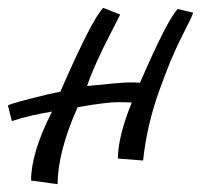

<svg xmlns="http://www.w3.org/2000/svg" viewBox="-28 -412 535 487"><path d="M-7.8 -144Q-7.8 -147 45.7 -160.9Q99.1 -174.8 125 -179.2Q205.1 -363.3 233.9 -392.1L276.9 -375Q272 -365.2 253.9 -330.1Q209 -243.2 192.9 -193.8Q279.8 -202.6 297.4 -202.9Q314.9 -203.1 327.1 -202.1Q397 -363.3 422.9 -389.2L461.9 -379.9Q460.9 -373 433.3 -319.6Q405.8 -266.1 375 -179.4Q344.2 -92.8 335 -4.9L271 -9.8Q271 -64.9 306.2 -151.9Q297.4 -152.8 269.8 -152.8Q242.2 -152.8 168.9 -140.1Q118.2 -26.4 118.2 55.2L50.8 45.9Q50.8 -24.9 104 -128.9Q53.2 -121.1 2 -105Z"/></svg>

Font: Marck Script
Style: Regular
Weight: 400
Designer: Denis Masharov, Marck Fogel
Foundry: Denis Masharov
Version: Version 1.002